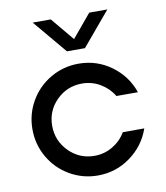

<svg xmlns="http://www.w3.org/2000/svg" viewBox="-84 -813 771 893"><g transform="rotate(-10 301.5 -366.5)"><path d="M264.6 -584 130.9 -743.2H216.3L307.1 -634.3L397.9 -743.2H483.4L349.6 -584ZM307.1 -83Q353.5 -83 392.8 -106.2Q432.1 -129.4 455.1 -168.5H556.6Q529.3 -89.8 460.9 -40Q392.6 9.8 307.1 9.8Q235.4 9.8 174.6 -25.6Q113.8 -61 78.6 -121.8Q43.5 -182.6 43.5 -254.4Q43.5 -325.7 78.6 -386.5Q113.8 -447.3 174.6 -482.7Q235.4 -518.1 307.1 -518.1Q393.1 -518.1 461.4 -468.3Q529.8 -418.5 556.6 -339.4H455.1Q432.1 -377.9 392.8 -401.1Q353.5 -424.3 307.1 -424.3Q236.3 -424.3 186.5 -374.8Q136.7 -325.2 136.7 -254.4Q136.7 -183.6 186.5 -133.3Q236.3 -83 307.1 -83Z"/></g></svg>

Font: Basically A Sans Serif Medium
Style: Regular
Weight: 500
Designer: Hyung-Suk Kim
Foundry: Mental Design
Version: 1.000